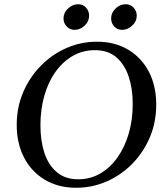

<svg xmlns="http://www.w3.org/2000/svg" viewBox="-20 -877 789 907"><path d="M438 -680Q523 -680 586 -642Q649 -604 683.5 -537.5Q718 -471 718 -383Q718 -299 687.5 -227.5Q657 -156 604 -102.5Q551 -49 483 -19.5Q415 10 340 10Q255 10 191.5 -28Q128 -66 93.5 -133Q59 -200 59 -287Q59 -371 90 -442.5Q121 -514 174 -567.5Q227 -621 295 -650.5Q363 -680 438 -680ZM349 -30Q406 -30 453 -57Q500 -84 534.5 -132.5Q569 -181 588 -245.5Q607 -310 607 -386Q607 -458 588 -515Q569 -572 530 -606Q491 -640 428 -640Q371 -640 324 -613Q277 -586 242.5 -538Q208 -490 189.5 -425Q171 -360 171 -285Q171 -213 189.5 -155.5Q208 -98 248 -64Q288 -30 349 -30ZM332 -736Q310 -736 295 -752Q280 -768 280 -790Q280 -817 301.5 -837Q323 -857 349 -857Q372 -857 386.5 -841Q401 -825 401 -803Q401 -776 380 -756Q359 -736 332 -736ZM557 -736Q534 -736 519.5 -752Q505 -768 505 -790Q505 -817 526 -837Q547 -857 574 -857Q596 -857 611 -841Q626 -825 626 -803Q626 -776 604.5 -756Q583 -736 557 -736Z"/></svg>

Font: Brygada 1918 Medium
Style: Italic
Weight: 500
Italic angle: -8°
Designer: Mateusz Machalski | Borys Kosmynka | Przemek Hoffer
Foundry: NIEPODLEGLA 2018
Version: Version 3.006